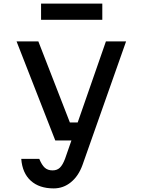

<svg xmlns="http://www.w3.org/2000/svg" viewBox="-20 -830 790 1066"><path d="M72 -600H193L368 -150H441L408 -50H287ZM680 -600 438 86Q416 147 374 181.5Q332 216 278 216Q198 216 151 173.5Q104 131 98 52H198Q212 86 228.5 101Q245 116 272 116Q297 116 312.5 101Q328 86 341 52L568 -600ZM208 -720V-810H548V-720Z"/></svg>

Font: Martian Mono SemiExpanded
Style: Regular
Weight: 400
Width: 6
Monospace: yes
Designer: Roman Shamin
Foundry: Evil Martians
Version: Version 1.000